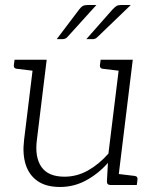

<svg xmlns="http://www.w3.org/2000/svg" viewBox="-20 -737 613 765"><path d="M219 8Q164 8 130 -15.5Q96 -39 82.5 -81Q69 -123 76 -180L115 -499H166L127 -180Q118 -111 145 -72Q172 -33 237 -33Q286 -33 330 -57.5Q374 -82 412 -125L458 -499H509L448 0H420Q406 0 406 -14L410 -88Q372 -45 323.5 -18.5Q275 8 219 8ZM431 0 442 -45 517 -36Q523 -35 525.5 -32Q528 -29 528 -23L525 0ZM132 -499 121 -454 46 -463Q40 -464 37.5 -467Q35 -470 35 -476L38 -499ZM475 -499 464 -454 389 -463Q383 -464 380.5 -467Q378 -470 378 -476L381 -499ZM329 -717H364L249 -590Q242 -581 228 -581H206L296 -700Q303 -709 309.5 -713Q316 -717 329 -717ZM462 -717H501L369 -590Q364 -585 359.5 -583Q355 -581 349 -581H324L429 -700Q438 -709 444 -713Q450 -717 462 -717Z"/></svg>

Font: Aleo Light
Style: Italic
Weight: 300
Italic angle: -7°
Designer: Alessio Laiso
Foundry: Alessio Laiso
Version: Version 2.001;gftools[0.9.29]